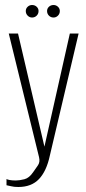

<svg xmlns="http://www.w3.org/2000/svg" viewBox="-20 -629 343 767"><path d="M53 118Q36 118 24.5 115Q13 112 6 111V86Q8 88 18 90Q28 92 43 92Q58 92 77.5 87Q97 82 113 58Q120 47 130.5 33Q141 19 136 -1L15 -495H52L158 -41H157L259 -495H294L179 -7Q166 54 136 86Q106 118 53 118ZM108 -559Q98 -559 90.5 -566.5Q83 -574 83 -585Q83 -595 90.5 -602Q98 -609 108 -609Q119 -609 126.5 -602Q134 -595 134 -585Q134 -574 126.5 -566.5Q119 -559 108 -559ZM194 -559Q183 -559 175.5 -566.5Q168 -574 168 -585Q168 -595 175.5 -602Q183 -609 194 -609Q204 -609 211.5 -602Q219 -595 219 -585Q219 -574 211.5 -566.5Q204 -559 194 -559Z"/></svg>

Font: Alumni Sans ExtraLight
Style: Regular
Weight: 250
Version: Version 1.018